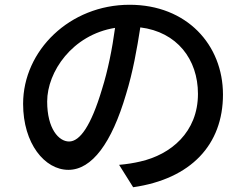

<svg xmlns="http://www.w3.org/2000/svg" viewBox="-20 -748 1040 806"><path d="M916 -351C916 -560 764 -728 524 -728C273 -728 77 -536 77 -312C77 -145 168 -35 267 -35C366 -35 449 -148 509 -352C538 -446 555 -543 569 -633C723 -614 811 -499 811 -354C811 -193 697 -99 569 -70C544 -64 514 -59 480 -56L539 38C782 3 916 -141 916 -351ZM178 -322C178 -446 283 -602 463 -631C451 -543 433 -452 408 -373C362 -219 315 -154 270 -154C227 -154 178 -207 178 -322Z"/></svg>

Font: Source Han Sans JP Medium
Style: Regular
Weight: 500
Designer: Ryoko NISHIZUKA 西塚涼子 (kana, bopomofo & ideographs); Paul D. Hunt (Latin, Greek & Cyrillic); Sandoll Communications 산돌커뮤니
Foundry: Adobe
Version: Version 2.002;hotconv 1.0.116;makeotfexe 2.5.65601